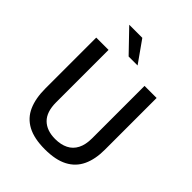

<svg xmlns="http://www.w3.org/2000/svg" viewBox="-257 -1070 1220 1220"><g transform="rotate(45 353.5 -459.5)"><path d="M634 -257Q634 -172.5 606 -112.8Q578 -53 518.2 -21.5Q458.5 10 362.5 10Q265.5 10 205.8 -22Q146 -54 118.8 -115.5Q91.5 -177 91.5 -265.5V-723H202V-252Q202 -166 244.2 -124.2Q286.5 -82.5 362.5 -82.5Q413 -82.5 449.8 -100.8Q486.5 -119 506 -156.8Q525.5 -194.5 525.5 -252V-723H634ZM299.5 -929H182L322 -783.5H402.5Z"/></g></svg>

Font: Public Sans Medium
Style: Regular
Weight: 500
Designer: The Public Sans Project Authors: Dan O. Williams and USWDS (Libre Franklin designed by Pablo Impallari and Rodrigo Fuenz
Version: Version 1.007